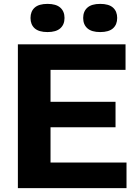

<svg xmlns="http://www.w3.org/2000/svg" viewBox="-20 -968 712 988"><path d="M72 0V-740H626V-608.5H240V-444H574.5V-313H240V-131.5H631V0ZM495.5 -803Q451.5 -803 429.8 -822.2Q408 -841.5 408 -875.5Q408 -909.5 429.8 -928.8Q451.5 -948 495.5 -948Q540 -948 561.5 -928.8Q583 -909.5 583 -875.5Q583 -841.5 561.5 -822.2Q540 -803 495.5 -803ZM224.5 -803Q180 -803 158.5 -822.2Q137 -841.5 137 -875.5Q137 -909.5 158.5 -928.8Q180 -948 224.5 -948Q268.5 -948 290.2 -928.8Q312 -909.5 312 -875.5Q312 -841.5 290.2 -822.2Q268.5 -803 224.5 -803Z"/></svg>

Font: Encode Sans SmExp
Style: Bold
Weight: 700
Width: 6
Designer: Multiple Designers
Foundry: Impallari Type
Version: Version 3.002; ttfautohint (v1.8.3) -l 8 -r 50 -G 200 -x 14 